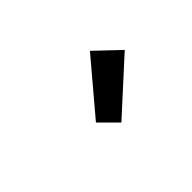

<svg xmlns="http://www.w3.org/2000/svg" viewBox="-30 -993 608 608"><g transform="rotate(-45 274.5 -688.5)"><path d="M272 -573 215 -630 362 -804 442 -728Z"/></g></svg>

Font: TT Toshiba Sans Medium
Style: Regular
Weight: 500
Designer: Paul D. Hunt
Foundry: Toshiba Corporation
Version: Version 2.020;PS 2.000;hotconv 1.0.86;makeotf.lib2.5.63406